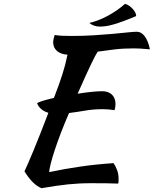

<svg xmlns="http://www.w3.org/2000/svg" viewBox="-20 -903 804 1004"><path d="M514 -426Q547 -426 565.5 -408Q584 -390 584 -358Q584 -350 582.5 -341.5Q581 -333 579 -327Q566 -329 550 -330.5Q534 -332 512 -332Q469 -332 425 -324.5Q381 -317 341 -312Q318 -259 299 -209.5Q280 -160 266.5 -119Q253 -78 245.5 -48Q238 -18 237 -3Q318 -20 400.5 -32Q483 -44 574 -50Q585 -33 592.5 -13Q600 7 600 30Q600 36 600 43Q600 50 598 57Q570 56 539 55.5Q508 55 458 55Q425 55 395.5 56.5Q366 58 336 61Q306 64 272.5 69Q239 74 197 81Q151 63 108 -7Q125 -43 155.5 -116.5Q186 -190 233 -313Q188 -327 174 -363Q179 -368 203 -375.5Q227 -383 262 -391Q277 -430 287.5 -459Q298 -488 306 -513.5Q314 -539 320.5 -563.5Q327 -588 333 -617Q298 -619 278 -636.5Q258 -654 258 -682Q258 -690 260.5 -701Q263 -712 266 -720Q286 -717 304.5 -716Q323 -715 353 -715Q416 -715 471 -718.5Q526 -722 570.5 -726Q615 -730 647 -733.5Q679 -737 696 -737Q719 -737 737 -713Q755 -689 764 -645Q733 -648 713.5 -649Q694 -650 679 -650Q624 -650 578.5 -644.5Q533 -639 491 -633Q485 -624 477.5 -610Q470 -596 458 -571Q446 -546 428.5 -508Q411 -470 386 -413Q424 -419 457.5 -422.5Q491 -426 514 -426ZM634 -883Q655 -877 673.5 -857Q692 -837 692 -819Q654 -803 625.5 -792.5Q597 -782 574.5 -775.5Q552 -769 535 -766.5Q518 -764 502 -764Q470 -764 447 -783Q492 -793 542 -819.5Q592 -846 634 -883Z"/></svg>

Font: Kaushan Script
Style: Regular
Weight: 400
Designer: Pablo Impallari
Foundry: Pablo Impallari
Version: Version 1.002